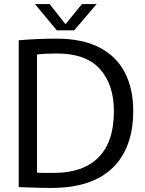

<svg xmlns="http://www.w3.org/2000/svg" viewBox="-20 -921 714 944"><path d="M232 3Q185 3 147 1.5Q109 0 72 -1V-723Q117 -727 165.5 -729Q214 -731 258 -731Q384 -731 468 -688Q552 -645 593.5 -565Q635 -485 635 -376Q635 -194 533.5 -95.5Q432 3 232 3ZM246 -71Q388 -71 464 -147Q540 -223 540 -374Q540 -506 471 -582Q402 -658 261 -658Q237 -658 211 -657Q185 -656 162 -653V-72Q181 -71 200 -71Q219 -71 246 -71ZM259 -772 152 -901H224L302 -802L383 -901H455L345 -772Z"/></svg>

Font: Murecho
Style: Regular
Weight: 400
Designer: Neil Summerour
Foundry: Positype
Version: Version 1.010; ttfautohint (v1.8.3)